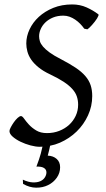

<svg xmlns="http://www.w3.org/2000/svg" viewBox="-20 -650 479 870"><path d="M252.4 107.9Q252.4 133.8 237.3 155.3Q222.2 176.8 198 188.7Q173.8 200.7 143.8 200.4Q113.8 200.2 84.5 183.1L83.5 164.1Q108.9 175.8 128.9 176.5Q148.9 177.2 162.6 171.1Q176.3 165 183.3 153.8Q190.4 142.6 190.4 130.9Q190.4 118.2 179.2 111.1Q168 104 145 105Q151.9 86.9 156.5 73Q161.1 59.1 164.6 46.9Q168 34.7 170.4 22.9Q171.4 19 172.4 14.6Q166 15.1 160.2 15.1Q141.6 15.1 117.9 8.8Q94.2 2.4 73 -7.8Q51.8 -18.1 37.4 -30.8Q22.9 -43.5 22.9 -56.2Q22.9 -62 28.8 -73.2Q34.7 -84.5 42.7 -95.9Q50.8 -107.4 59.8 -115.7Q68.8 -124 75.2 -124Q81.1 -124 89.4 -112.1Q97.7 -100.1 111.1 -85.4Q124.5 -70.8 144.3 -58.8Q164.1 -46.9 192.9 -46.9Q222.7 -46.9 248.3 -56.9Q273.9 -66.9 293 -84.2Q312 -101.6 323 -125Q334 -148.4 334 -175.8Q334 -195.8 328.1 -213.1Q322.3 -230.5 307.6 -246.8Q293 -263.2 268.6 -279.3Q244.1 -295.4 207 -313Q174.8 -328.1 153.8 -345.5Q132.8 -362.8 120.8 -380.6Q108.9 -398.4 104 -417Q99.1 -435.5 99.1 -453.1Q99.1 -485.4 114 -517.1Q128.9 -548.8 156 -573.7Q183.1 -598.6 221.4 -614.3Q259.8 -629.9 307.1 -629.9Q342.3 -629.9 372.3 -616.5Q402.3 -603 425.8 -585Q427.7 -583.5 425.8 -578.4Q423.8 -573.2 419.7 -566.4Q415.5 -559.6 409.4 -551.8Q403.3 -543.9 397 -536.9Q390.6 -529.8 385 -524.4Q379.4 -519 376 -517.1L361.8 -520Q353.5 -531.7 343.3 -542.2Q333 -552.7 320.8 -561Q308.6 -569.3 295.2 -574.2Q281.7 -579.1 267.1 -579.1Q240.7 -579.1 220.2 -570.6Q199.7 -562 185.8 -548.6Q171.9 -535.2 164.6 -518.6Q157.2 -502 157.2 -485.8Q157.2 -475.1 160.6 -463.4Q164.1 -451.7 174.8 -439Q185.5 -426.3 205.3 -411.9Q225.1 -397.5 257.8 -380.9Q296.4 -360.8 323.2 -342.8Q350.1 -324.7 366.7 -305.4Q383.3 -286.1 390.6 -264.2Q397.9 -242.2 397.9 -214.8Q397.9 -168.9 378.9 -127.4Q359.9 -85.9 327.4 -54.2Q294.9 -22.5 251.5 -3.4Q230 5.9 207 10.3Q204.6 22.5 202.6 30.8Q199.7 43 196.3 55.2Q221.2 56.2 236.8 70.1Q252.4 84 252.4 107.9Z"/></svg>

Font: Gentium Plus
Style: Italic
Weight: 400
Italic angle: -8°
Designer: J. Victor Gaultney, Annie Olsen, Iska Routamaa
Foundry: SIL International
Version: Version 1.510